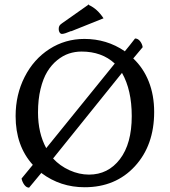

<svg xmlns="http://www.w3.org/2000/svg" viewBox="-20 -844 781 883"><path d="M689 -329.1Q689 -175.8 600.3 -79.3Q511.7 17.1 369.1 17.1Q257.8 17.1 170.9 -47.9V-49.8Q161.6 -38.6 142.1 -15.1Q122.6 8.3 113.8 19Q101.6 19 92 6.1Q82.5 -6.8 79.1 -22.9L130.9 -85.9Q51.8 -173.3 51.8 -310.1Q51.8 -408.7 93.3 -490.2Q134.8 -571.8 207.3 -618.4Q279.8 -665 368.2 -665Q470.7 -665 553.2 -608.9V-606.9Q561 -616.2 577.4 -636.7Q593.8 -657.2 601.1 -667Q614.3 -667 624 -654.8Q633.8 -642.6 636.2 -627L592.8 -575.2Q639.2 -531.7 664.1 -469Q689 -406.2 689 -329.1ZM585.9 -310.1Q585.9 -430.2 541 -508.8Q251.5 -149.4 224.1 -115.2Q255.4 -81.1 299.8 -61Q344.2 -41 389.2 -41Q477.1 -41 531.5 -112.1Q585.9 -183.1 585.9 -310.1ZM355 -606.9Q325.2 -606.9 297.1 -597.7Q269 -588.4 242.9 -567.1Q216.8 -545.9 197.5 -514.4Q178.2 -482.9 166.5 -434.8Q154.8 -386.7 154.8 -327.1Q154.8 -231.9 192.9 -162.1V-163.1Q246.1 -228.5 350.3 -357.4Q454.6 -486.3 507.8 -551.8Q448.2 -606.9 355 -606.9ZM389.2 -824.2V-820.8Q427.7 -803.2 456.1 -759.8L307.1 -700.2V-701.2Q276.4 -688 265.1 -688Q258.8 -688 254.4 -694.3Q250 -700.7 250 -710Q250 -719.2 252.9 -724.9Q255.9 -730.5 265.1 -736.8Z"/></svg>

Font: Linear Smooth Low Contrast
Style: Regular
Weight: 500
Designer: Philipp H. Poll, Flanker
Foundry: Philipp H. Poll, reworked by Flanker
Version: Version 1.010 | FøM Fix